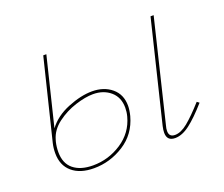

<svg xmlns="http://www.w3.org/2000/svg" viewBox="-78 -520 746 639"><g transform="rotate(-20 295.0 -200.5)"><path d="M334 -152Q334 -137 329 -117Q313 -58 263.5 -26.5Q214 5 157 5Q108 5 80 -19Q52 -43 52 -86Q52 -104 56 -121L126 -406H137L78 -165Q104 -200 151 -219Q198 -238 237 -238Q279 -238 306.5 -215Q334 -192 334 -152ZM561 -80Q525 -39 497.5 -18Q470 3 445 3Q416 3 416 -26Q416 -36 419 -49L506 -406H517L430 -47Q427 -37 427 -28Q427 -7 448 -7Q469 -7 493.5 -27Q518 -47 553 -86ZM323 -149Q323 -186 298.5 -207Q274 -228 237 -228Q210 -228 174 -216.5Q138 -205 108 -182.5Q78 -160 69 -128L67 -121Q63 -104 63 -86Q63 -46 88 -25.5Q113 -5 157 -5Q212 -5 258.5 -35.5Q305 -66 319 -119Q323 -134 323 -149Z"/></g></svg>

Font: Ysabeau Infant Hairline
Style: Italic
Weight: 100
Italic angle: -12°
Designer: Christian Thalmann (Catharsis Fonts)
Version: Version 0.003